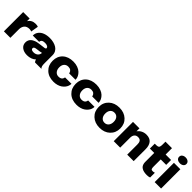

<svg xmlns="http://www.w3.org/2000/svg" viewBox="345 -2247 3738 3738"><g transform="rotate(45 2214.0 -377.5)"><path d="M55.7 0V-530.8H233.9V-458Q285.6 -541.5 388.7 -541.5Q436.5 -541.5 460 -529.8L433.6 -372.6Q411.1 -385.7 375 -385.7Q336.9 -385.7 308.6 -372.8Q280.3 -359.9 264.6 -337.9Q249 -315.9 241.5 -290.8Q233.9 -265.6 233.9 -237.3V0Z M702.1 11.7Q613.3 11.7 558.1 -30Q502.9 -71.8 502.9 -145Q502.9 -178.7 515.4 -206.1Q527.8 -233.4 549.1 -252.2Q570.3 -271 599.9 -284.7Q629.4 -298.3 661.4 -305.9Q693.4 -313.5 730 -316.9Q819.3 -325.7 847.4 -332Q875.5 -338.4 875.5 -353V-354Q875.5 -378.4 849.9 -393.3Q824.2 -408.2 780.8 -408.2Q686.5 -408.2 686.5 -340.3H510.7Q510.7 -403.8 547.1 -450.2Q583.5 -496.6 644.3 -519Q705.1 -541.5 782.2 -541.5Q836.9 -541.5 885.3 -529.3Q933.6 -517.1 971.7 -493.2Q1009.8 -469.2 1032 -430.4Q1054.2 -391.6 1054.2 -342.3V-124.5Q1054.2 -68.8 1060.5 -47.4Q1069.8 -16.6 1087.9 0H913.1Q897 -16.1 888.2 -42Q885.3 -50.8 884.3 -55.2Q853.5 -23.4 805.4 -5.9Q757.3 11.7 702.1 11.7ZM753.4 -118.2Q801.8 -118.2 837.2 -145Q872.6 -171.9 877.4 -227.5Q823.7 -214.8 766.1 -209.5Q721.2 -205.1 701.4 -194.6Q681.6 -184.1 681.6 -162.1Q681.6 -118.2 753.4 -118.2Z M1430.7 12.7Q1294.4 12.7 1212.9 -65.2Q1131.3 -143.1 1131.3 -267.6Q1131.3 -391.6 1212.4 -466.6Q1293.5 -541.5 1430.7 -541.5Q1496.1 -541.5 1550.3 -521.7Q1604.5 -502 1637.9 -470.2Q1671.4 -438.5 1689.7 -400.6Q1708 -362.8 1708 -324.2V-319.3H1531.7Q1531.7 -324.7 1530.3 -330.6Q1523.4 -360.4 1499 -380.9Q1474.6 -401.4 1429.2 -401.4Q1376.5 -401.4 1344.5 -366Q1312.5 -330.6 1312.5 -267.6Q1312.5 -204.1 1345 -165.8Q1377.4 -127.4 1429.2 -127.4Q1478 -127.4 1502.7 -149.4Q1527.3 -171.4 1531.2 -208H1708Q1708 -177.2 1697 -146.2Q1686 -115.2 1662.8 -86.7Q1639.6 -58.1 1607.4 -35.9Q1575.2 -13.7 1529.3 -0.5Q1483.4 12.7 1430.7 12.7Z M2065.4 12.7Q1929.2 12.7 1847.7 -65.2Q1766.1 -143.1 1766.1 -267.6Q1766.1 -391.6 1847.2 -466.6Q1928.2 -541.5 2065.4 -541.5Q2130.9 -541.5 2185.1 -521.7Q2239.3 -502 2272.7 -470.2Q2306.2 -438.5 2324.5 -400.6Q2342.8 -362.8 2342.8 -324.2V-319.3H2166.5Q2166.5 -324.7 2165 -330.6Q2158.2 -360.4 2133.8 -380.9Q2109.4 -401.4 2064 -401.4Q2011.2 -401.4 1979.2 -366Q1947.3 -330.6 1947.3 -267.6Q1947.3 -204.1 1979.7 -165.8Q2012.2 -127.4 2064 -127.4Q2112.8 -127.4 2137.5 -149.4Q2162.1 -171.4 2166 -208H2342.8Q2342.8 -177.2 2331.8 -146.2Q2320.8 -115.2 2297.6 -86.7Q2274.4 -58.1 2242.2 -35.9Q2210 -13.7 2164.1 -0.5Q2118.2 12.7 2065.4 12.7Z M2400.9 -265.1Q2400.9 -388.2 2483.6 -464.8Q2566.4 -541.5 2698.2 -541.5Q2830.1 -541.5 2912.6 -464.8Q2995.1 -388.2 2995.1 -265.1Q2995.1 -142.6 2912.6 -65.2Q2830.1 12.2 2698.2 12.2Q2566.4 12.2 2483.6 -65.2Q2400.9 -142.6 2400.9 -265.1ZM2698.2 -125.5Q2751 -125.5 2782.5 -163.6Q2814 -201.7 2814 -265.1Q2814 -328.6 2782.7 -366Q2751.5 -403.3 2698.2 -403.3Q2645 -403.3 2613.5 -366Q2582 -328.6 2582 -265.1Q2582 -201.7 2613.5 -163.6Q2645 -125.5 2698.2 -125.5Z M3079.6 0V-530.8H3257.3V-448.7Q3288.1 -492.7 3335.9 -517.1Q3383.8 -541.5 3441.4 -541.5Q3537.1 -541.5 3583 -484.9Q3628.9 -428.2 3628.9 -329.1V0H3450.7V-276.9Q3450.7 -301.8 3447.3 -320.6Q3443.8 -339.4 3434.6 -356.7Q3425.3 -374 3406.5 -383.1Q3387.7 -392.1 3359.9 -392.1Q3310.1 -392.1 3283.7 -360.1Q3257.3 -328.1 3257.3 -272V0Z M4001.5 12.2Q3981 12.2 3962.9 10.7Q3944.8 9.3 3923.6 5.1Q3902.3 1 3885.3 -6.1Q3868.2 -13.2 3851.6 -25.4Q3835 -37.6 3823.7 -54Q3812.5 -70.3 3805.7 -94.2Q3798.8 -118.2 3798.8 -147.5V-396H3678.7V-530.8H3696.8Q3723.1 -530.8 3736.8 -531.5Q3750.5 -532.2 3763.9 -537.1Q3777.3 -542 3782.7 -548.8Q3788.1 -555.7 3792.7 -571.3Q3797.4 -586.9 3798.1 -605.7Q3798.8 -624.5 3798.8 -656.7V-705.6H3978V-530.8H4127.9V-396H3978V-195.3Q3978 -158.2 3986.8 -140.1Q3995.6 -122.1 4024.4 -122.1Q4056.2 -122.1 4080.6 -131.8V-1Q4047.9 12.2 4001.5 12.2Z M4194.3 -686Q4194.3 -723.6 4223.1 -745.1Q4252 -766.6 4294.4 -766.6Q4336.9 -766.6 4366 -744.9Q4395 -723.1 4395 -686Q4395 -648.9 4366 -627.2Q4336.9 -605.5 4294.4 -605.5Q4252 -605.5 4223.1 -627.2Q4194.3 -648.9 4194.3 -686ZM4206.5 0V-530.8H4383.3V0Z"/></g></svg>

Font: Epilogue ExtraBold
Style: Regular
Weight: 800
Designer: Tyler Finck
Foundry: Etcetera Type Co
Version: Version 2.112